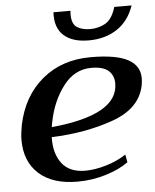

<svg xmlns="http://www.w3.org/2000/svg" viewBox="-52 -753 654 808"><g transform="rotate(-5 275.0 -349.5)"><path d="M204 -709H276Q275 -703 275 -693Q275 -653 296.5 -639Q318 -625 352 -625Q389 -625 417.5 -642Q446 -659 461 -709H534Q512 -644 461.5 -611Q411 -578 342 -578Q273 -578 236.5 -611Q200 -644 204 -709ZM550 -400Q550 -387 547 -370Q528 -274 411 -232.5Q294 -191 151 -186Q149 -117 181 -75Q213 -33 280 -33Q320 -33 367.5 -47Q415 -61 453 -86L459 -53Q422 -26 364 -8Q306 10 243 10Q138 10 80.5 -42Q23 -94 23 -185Q23 -210 30 -248Q55 -368 138 -437.5Q221 -507 343 -507Q449 -507 499.5 -480.5Q550 -454 550 -400ZM342 -462Q271 -462 223.5 -399.5Q176 -337 159 -251Q157 -244 155 -228Q437 -255 437 -388Q437 -422 414.5 -442Q392 -462 342 -462Z"/></g></svg>

Font: Trirong SemiBold
Style: Italic
Weight: 600
Italic angle: -12°
Designer: Katatrad Team
Foundry: CadsonDemak
Version: Version 1.001